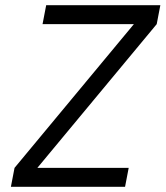

<svg xmlns="http://www.w3.org/2000/svg" viewBox="-20 -720 638 740"><path d="M22 0H462L476 -73H124L584 -627L598 -700H158L144 -627H496L36 -73Z"/></svg>

Font: Uncut Sans
Style: Italic
Weight: 400
Italic angle: -11°
Designer: Kasper Nordkvist
Foundry: UNCUT.wtf
Version: Version 1.304;Glyphs 3.2 (3246)